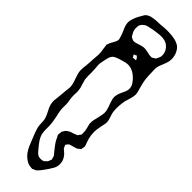

<svg xmlns="http://www.w3.org/2000/svg" viewBox="-333 -755 990 990"><g transform="rotate(45 161.5 -260.5)"><path d="M265 76Q279 95 279 116Q281 136 269.5 156Q258 176 235 207Q233 209 226.5 217Q220 225 214 229Q211 232 202 234L195 238L184 237Q166 236 149 224.5Q132 213 120 197Q109 182 101 163Q93 144 86 126Q70 88 65 68Q63 59 62.5 52Q62 45 62 41Q62 18 57 3Q55 -6 43 -29Q35 -44 31 -54.5Q27 -65 26 -77Q25 -81 25 -88Q25 -91 28 -115Q32 -151 33 -169Q36 -196 36 -198Q36 -217 24 -249Q19 -262 15.5 -275Q12 -288 12 -300Q12 -312 13 -321Q14 -330 15 -336Q16 -347 17 -362Q18 -377 18 -385Q18 -391 19.5 -402.5Q21 -414 21 -423Q21 -433 20 -440Q19 -447 18 -452Q15 -473 15 -475Q15 -477 14 -481.5Q13 -486 14 -488L18 -498Q20 -504 22.5 -508.5Q25 -513 27 -516Q39 -536 40 -547Q40 -552 38 -558Q36 -569 25 -596Q10 -626 10 -646Q10 -659 15 -672.5Q20 -686 21 -689Q23 -693 28.5 -704Q34 -715 40 -724L46 -734Q61 -749 85 -752Q95 -754 102.5 -754.5Q110 -755 115 -755Q130 -755 137 -756Q167 -759 182 -759Q255 -759 280 -734Q304 -707 304 -669Q304 -654 298 -638.5Q292 -623 291 -620Q290 -617 286 -607.5Q282 -598 280 -589Q277 -574 279 -553Q279 -548 280 -523.5Q281 -499 286 -478Q290 -460 293 -451Q301 -427 302 -412Q302 -399 298 -385Q294 -371 293 -367L287 -347Q284 -334 282 -309Q280 -277 285 -255Q287 -247 292.5 -231.5Q298 -216 298 -204Q298 -196 295.5 -185Q293 -174 292 -169Q286 -139 286 -123Q286 -100 292 -77Q294 -70 297 -62Q300 -54 303 -45Q306 -36 306 -35Q306 -31 303 -19Q303 -15 302 -13L294 -7Q288 -1 285 0Q280 3 270.5 5Q261 7 256 9Q245 12 243 13Q240 14 237 17.5Q234 21 233 23Q228 28 228 29Q228 32 230 34Q231 38 236 48Q239 51 249 59Q259 67 265 76ZM164 -612Q174 -612 192 -608Q208 -604 215 -604H226Q226 -604 235 -610Q236 -611 239.5 -612.5Q243 -614 244 -616Q246 -618 247 -621Q248 -624 249 -626L254 -636Q256 -641 256 -652Q256 -669 246 -684.5Q236 -700 221 -708Q205 -716 183 -716Q170 -716 153.5 -713.5Q137 -711 129 -710Q122 -708 110 -706Q98 -704 90 -701Q80 -697 72 -689Q64 -681 61 -672Q60 -669 60 -661Q58 -639 69 -621Q74 -611 76 -609Q78 -606 83 -603.5Q88 -601 91 -600L95 -598Q98 -597 100 -597.5Q102 -598 104 -598Q106 -598 111.5 -599Q117 -600 122 -602Q150 -612 164 -612ZM168 -552Q166 -556 165 -556Q164 -557 161 -555.5Q158 -554 157 -553Q155 -553 152.5 -552Q150 -551 149 -550Q148 -549 150 -546Q152 -543 153 -542Q153 -541 154 -538.5Q155 -536 156 -535H158L171 -536Q172 -536 173.5 -535.5Q175 -535 176 -536Q177 -537 176.5 -540Q176 -543 175 -544Q171 -550 168 -552ZM240 -147Q240 -162 248 -190Q255 -220 255 -231Q255 -249 243 -279Q242 -283 237 -297Q232 -311 232 -324Q233 -343 244 -366Q246 -370 252 -383Q258 -396 258 -407Q258 -417 254 -429Q249 -440 237 -454Q203 -492 165 -492Q149 -492 119 -482Q101 -477 89.5 -471Q78 -465 72 -453Q69 -448 64 -427Q63 -419 60 -406Q57 -393 57 -383Q57 -375 59 -361L60 -338Q61 -329 60.5 -321.5Q60 -314 60 -309Q60 -300 62 -280Q63 -274 70 -252Q77 -234 78 -218Q79 -214 79 -207L78 -181Q78 -170 79 -162.5Q80 -155 81 -149Q84 -136 84 -121V-97Q84 -74 93 -40Q101 0 101 18Q101 23 101 41.5Q101 60 104 76Q109 93 118.5 107.5Q128 122 145 142Q159 160 169 166Q177 171 190 171Q202 171 210 167Q210 167 218 159Q219 158 221.5 156Q224 154 225 152Q227 149 228.5 144Q230 139 231 136Q233 134 233 131Q233 129 230 123Q228 113 226 111Q223 105 214 96Q210 91 194.5 71Q179 51 171 31Q166 24 165 19L166 5Q167 3 166.5 0.5Q166 -2 167 -4L171 -11Q173 -14 174.5 -17Q176 -20 179 -23Q185 -29 197 -35Q203 -38 212.5 -40.5Q222 -43 227 -46Q237 -49 238 -50L242 -57Q249 -64 250 -68Q251 -71 250.5 -75.5Q250 -80 250 -82Q251 -93 246.5 -109.5Q242 -126 240 -135Z"/></g></svg>

Font: Rubik-Burned
Style: Regular
Weight: 400
Designer: NaN (generative design), Hubert & Fischer (Rubik source font outlines)
Foundry: NaN, Hubert & Fischer
Version: Version 1.000